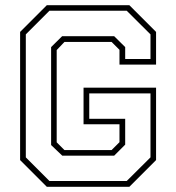

<svg xmlns="http://www.w3.org/2000/svg" viewBox="-20 -720 679 740"><path d="M160.5 0 57.5 -103V-597L160.5 -700H478.5L581.5 -597V-471H440.5V-528L410 -558.5H228.5L198.5 -527V-171.5L228.5 -141.5H410L440.5 -172V-241H302V-382H581.5V-103L478.5 0ZM170.5 -22.5H468.5L560 -113.5V-360H324V-262H462.5V-162.5L420 -120H220L177 -161V-538.5L219.5 -580.5H420L462.5 -538.5V-492.5H560V-587.5L468.5 -678.5H170.5L79.5 -587.5V-113.5Z"/></svg>

Font: Tourney Thin ExtraLight
Style: Regular
Weight: 250
Version: Version 1.015